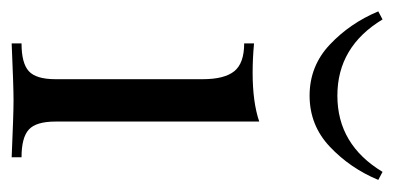

<svg xmlns="http://www.w3.org/2000/svg" viewBox="-224 -482 675 329"><g transform="rotate(90 113.5 -317.5)"><path d="M157.3 -75Q157.3 -41.9 171 -29.4Q184.7 -16.9 218.5 -16.9V0Q144.4 -3.2 121 -3.2Q97.6 -3.2 23.4 0V-16.9Q57.3 -16.9 71 -29.4Q84.7 -41.9 84.7 -75V-327.4Q84.7 -364.5 71 -381.5Q57.3 -398.4 23.4 -398.4V-415.3Q49.2 -412.9 73.4 -412.9Q124.2 -412.9 157.3 -424.2ZM257.3 -628.2Q237.1 -579.8 200.4 -545.2Q163.7 -510.5 112.9 -510.5Q62.1 -510.5 25.4 -545.2Q-11.3 -579.8 -31.5 -628.2L-17.7 -635.5Q29 -558.1 112.9 -558.1Q196.8 -558.1 243.5 -635.5Z"/></g></svg>

Font: Playfair Display
Style: Regular
Weight: 400
Designer: Claus Eggers Sørensen
Foundry: Claus Eggers Sørensen
Version: Version 1.005; ttfautohint (v1.2) -l 10 -r 42 -G 200 -x 21 -